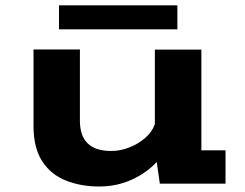

<svg xmlns="http://www.w3.org/2000/svg" viewBox="-20 -685 915 716"><path d="M349.5 10.5Q282 10.5 226.2 -11.5Q170.5 -33.5 137.8 -83Q105 -132.5 105 -215.5V-500.5H278V-235Q278 -122 394 -122Q430 -122 464 -135.8Q498 -149.5 523.2 -172.2Q548.5 -195 557.5 -222.5V-500H731V-124.5H821V0H576L564.5 -81Q527 -40.5 471.2 -15Q415.5 10.5 349.5 10.5ZM200 -575.5V-665H641.5V-575.5Z"/></svg>

Font: Trispace SemiExpanded
Style: Bold
Weight: 700
Width: 6
Designer: Tyler Finck
Foundry: Etcetera Type Company
Version: Version 1.210; ttfautohint (v1.8.3)